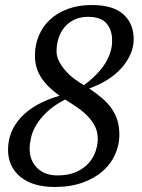

<svg xmlns="http://www.w3.org/2000/svg" viewBox="-20 -732 564 764"><path d="M205 -528Q205 -508 214.5 -489Q224 -470 239 -452.5Q254 -435 273.5 -420Q293 -405 314 -393Q374 -438 400.5 -483Q427 -528 426 -570Q427 -610 405 -637.5Q383 -665 330 -665Q300 -665 276.5 -654Q253 -643 237 -624Q221 -605 213 -580Q205 -555 205 -528ZM369 -180Q369 -206 359 -227Q349 -248 332 -266.5Q315 -285 291 -302Q267 -319 239 -336Q195 -313 167.5 -287Q140 -261 124.5 -235Q109 -209 103.5 -184.5Q98 -160 98 -141Q98 -93 128 -63.5Q158 -34 209 -34Q252 -34 282.5 -47.5Q313 -61 332 -82Q351 -103 360 -129Q369 -155 369 -180ZM12 -136Q12 -210 64.5 -266Q117 -322 217 -351Q168 -386 143.5 -424Q119 -462 119 -511Q119 -553 134.5 -590Q150 -627 179 -654Q208 -681 250 -696.5Q292 -712 345 -712Q430 -712 471 -675Q512 -638 512 -576Q512 -546 499.5 -517Q487 -488 464 -462Q441 -436 408 -415Q375 -394 335 -380Q363 -361 385 -342.5Q407 -324 422.5 -302.5Q438 -281 446.5 -255Q455 -229 455 -195Q455 -157 439 -119.5Q423 -82 391 -53Q359 -24 310.5 -6Q262 12 198 12Q110 12 61 -28.5Q12 -69 12 -136Z"/></svg>

Font: PTSerif
Style: Italic
Weight: 400
Italic angle: -12°
Designer: A.Korolkova, O.Umpeleva, V.Yefimov
Foundry: ParaType Ltd
Version: Version 1.000W OFL; ttfautohint (v1.2) -l 8 -r 50 -G 200 -x 